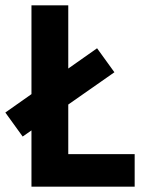

<svg xmlns="http://www.w3.org/2000/svg" viewBox="-44 -700 545 720"><path d="M461 -122V0H74V-211L41 -188L-24 -278L74 -347V-680H212V-443L320 -519L385 -429L212 -308V-122Z"/></svg>

Font: Cairo
Style: Bold
Weight: 700
Designer: Mohamed Gaber
Foundry: Kief Type Foundry
Version: Version 2.100